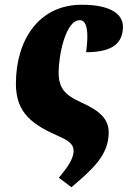

<svg xmlns="http://www.w3.org/2000/svg" viewBox="-20 -570 554 809"><path d="M281 219C370 143 438 84 438 -12C438 -68 402 -103 319 -140C259 -168 227 -194 227 -265C227 -335 256 -485 316 -485C340 -485 348 -456 348 -416C348 -396 346 -374 343 -350C454 -350 496 -388 498 -454C500 -504 457 -550 324 -550C145 -550 47 -403 47 -217C47 -91 119 -43 236 8C276 26 290 42 290 66C290 102 260 140 228 179Z"/></svg>

Font: Noto Serif Condensed Black
Style: Italic
Weight: 900
Width: 3
Italic angle: -12°
Designer: Monotype Design Team
Foundry: Monotype Imaging Inc.
Version: Version 2.013